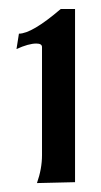

<svg xmlns="http://www.w3.org/2000/svg" viewBox="-20 -748 223 426"><path d="M62 -341.8Q73.2 -373.5 73.2 -403.8V-643.6Q73.2 -651.4 60.5 -651.4Q43.5 -651.4 16.6 -639.2L22 -673.3Q50.8 -673.3 114.7 -728H146.5V-343.8Z"/></svg>

Font: Balgruf
Style: Regular
Weight: 500
Designer: Paul James MIller
Foundry: High-Logic / Made with FontCreator
Version: Version 1.201;March 28, 2021;FontCreator 13.0.0.2683 64-bit